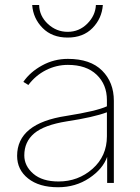

<svg xmlns="http://www.w3.org/2000/svg" viewBox="-20 -746 569 783"><path d="M79.1 -112.3Q79.1 -69.3 115.7 -37.6Q152.3 -5.9 218.8 -5.9Q298.8 -5.9 357.4 -57.6Q416 -109.4 416 -190.4V-288.1Q361.3 -267.6 252 -251Q160.2 -236.3 119.6 -202.1Q79.1 -168 79.1 -112.3ZM49.8 -110.4Q49.8 -243.2 251 -273.4Q374 -293 416 -312.5V-337.9Q416 -401.4 374 -441.4Q332 -481.4 256.8 -481.4Q210 -481.4 167.5 -460Q125 -438.5 95.7 -399.4L75.2 -412.1Q102.5 -452.1 151.4 -479Q200.2 -505.9 256.8 -505.9Q348.6 -505.9 396.5 -458Q444.3 -410.2 444.3 -335V0H417V-106.4Q399.4 -56.6 343.8 -19.5Q288.1 17.6 216.8 17.6Q139.6 17.6 94.7 -18.1Q49.8 -53.7 49.8 -110.4ZM111.3 -725.6H139.6Q140.6 -680.7 175.3 -648.4Q210 -616.2 255.9 -616.2Q302.7 -616.2 335.9 -649.4Q369.1 -682.6 371.1 -725.6H399.4Q395.5 -670.9 357.4 -631.8Q319.3 -592.8 255.9 -592.8Q192.4 -592.8 153.8 -631.8Q115.2 -670.9 111.3 -725.6Z"/></svg>

Font: Gothic A1 Thin
Style: Regular
Weight: 250
Designer: HanYang I&C Co.,Ltd.
Foundry: HanYang I&C Co.,Ltd.
Version: Version 2.50